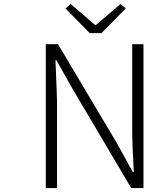

<svg xmlns="http://www.w3.org/2000/svg" viewBox="-20 -953 747 973"><path d="M212 0V-729H274L572 -228L653 -81H658Q650 -225 650 -297V-729H707V0H645L348 -502L266 -648H261Q269 -461 269 -437V0ZM435 -785 312 -910 338 -933 462 -826H466L591 -933L617 -910L494 -785Z"/></svg>

Font: NotoSansHansLight
Style: Regular
Weight: 300
Designer: Ryoko NISHIZUKA  (kana & ideographs); Paul D. Hunt (Latin, Greek & Cyrillic); Wenlong ZHANG  (bopomofo); Sandoll Communi
Foundry: Adobe Systems Incorporated
Version: Version 1.00;December 8, 2021;FontCreator 13.0.0.2675 64-bit